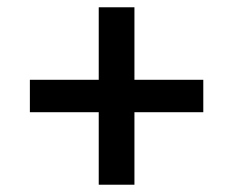

<svg xmlns="http://www.w3.org/2000/svg" viewBox="-20 -569 640 527"><path d="M251 -62V-261H62V-350H251V-549H349V-350H538V-261H349V-62Z"/></svg>

Font: IBM Plaex Mono Medium
Style: Regular
Weight: 500
Designer: Mike Abbink, Paul van der Laan, Pieter van Rosmalen
Foundry: Bold Monday
Version: Version 2.003